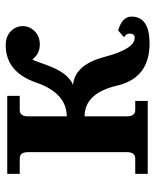

<svg xmlns="http://www.w3.org/2000/svg" viewBox="44 -578 540 668"><g transform="rotate(-90 314.0 -244.0)"><path d="M496.6 6.3Q376.5 6.3 350.1 -106.7Q323.7 -219.7 243.2 -219.7V-72.8Q243.2 -43.5 265.1 -43.5H296.9V0H43V-43.5H96.7Q118.7 -43.5 118.7 -72.8V-416Q118.7 -445.3 96.7 -445.3H43V-488.8H314.5V-445.3H265.1Q243.2 -445.3 243.2 -416V-281.7Q324.2 -282.2 360.8 -388.2Q397.5 -494.1 490.7 -494.1Q521.5 -494.1 539.3 -476.3Q557.1 -458.5 557.1 -435.1Q557.1 -411.1 539.3 -393.3Q521.5 -375.5 493.7 -375.5Q465.3 -375.5 447.8 -394Q441.4 -400.9 440.4 -400.9Q437.5 -396.5 422.9 -355Q396 -277.3 352.5 -259.8Q422.9 -253.9 450.2 -149.7Q477.5 -45.4 516.6 -45.4Q531.2 -45.4 531.2 -63.5Q531.2 -74.7 518.6 -82.5L542 -103Q590.3 -88.9 590.3 -56.6Q590.3 6.3 496.6 6.3Z"/></g></svg>

Font: Munson
Style: Bold
Weight: 700
Designer: Paul James MIller
Foundry: High-Logic / Made with FontCreator
Version: Version 2.10;May 5, 2019;FontCreator 11.5.0.2430 64-bit